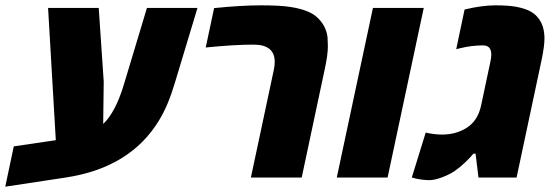

<svg xmlns="http://www.w3.org/2000/svg" viewBox="-66 -662 2080 716"><path d="M670.4 -632.3 586.4 -354Q561 -268.1 527.3 -213.4Q420.4 -36.6 179.2 0L-46.4 34.2L-14.6 -116.2L142.1 -139.2L113.3 -632.3H302.2L320.8 -357.9L318.8 -199.7Q364.3 -242.7 395.5 -345.2L481.9 -632.3Z M732.4 -631.8Q834 -642.1 906.2 -642.1Q978.5 -642.1 1016.1 -636.2Q1053.7 -630.4 1079.3 -620.1Q1105 -609.9 1121.3 -593Q1137.7 -576.2 1146 -557.4Q1154.3 -538.6 1155.5 -520.8Q1156.7 -502.9 1156.7 -489.7Q1156.7 -457 1144.5 -401.4L1059.1 0H869.6L955.1 -401.4Q958.5 -417.5 958.5 -431.2Q958.5 -495.6 879.4 -495.6Q807.6 -495.6 701.2 -484.9Z M1379.4 0H1189.9L1324.7 -632.3H1514.2Z M1666.5 -626.5Q1731.4 -642.1 1780.8 -642.1Q1830.1 -642.1 1858.9 -636.7Q1887.7 -631.3 1907 -622.1Q1926.3 -612.8 1938.5 -598.1Q1964.4 -568.4 1964.4 -518.6Q1964.4 -489.7 1954.1 -440.4L1860.4 0H1718.3L1707.5 -88.9H1699.2Q1689.5 -76.2 1669.2 -56.9Q1648.9 -37.6 1630.1 -24.7Q1611.3 -11.7 1583.3 -1Q1555.2 9.8 1535.2 9.8Q1503.9 9.8 1469.7 0L1521.5 -167.5Q1553.2 -160.2 1582.5 -160.2Q1635.7 -160.2 1675.8 -186.3Q1715.8 -212.4 1728 -268.1L1762.7 -431.6Q1766.1 -446.8 1766.1 -458.5Q1766.1 -492.7 1735.4 -492.7Q1691.9 -492.7 1648.9 -481.9L1635.3 -478.5Z"/></svg>

Font: Open Sans Hebrew Extra Bold
Style: Italic
Weight: 800
Italic angle: -12°
Foundry: Ascender Corporation, Yanek Iontef
Version: Version 2.001;PS 002.001;hotconv 1.0.70;makeotf.lib2.5.58329